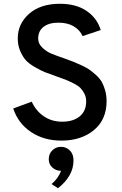

<svg xmlns="http://www.w3.org/2000/svg" viewBox="-20 -732 644 1016"><path d="M305 12Q212 12 144 -33.5Q76 -79 50 -158L148 -194Q170 -145 212 -116.5Q254 -88 309 -88Q367 -88 401.5 -116Q436 -144 436 -196Q436 -218 426.5 -236.5Q417 -255 405 -267Q393 -279 368 -291.5Q343 -304 326.5 -310.5Q310 -317 278 -328Q238 -342 218 -350Q198 -358 165.5 -376.5Q133 -395 116.5 -413.5Q100 -432 87 -462Q74 -492 74 -529Q74 -606 134 -659Q194 -712 297 -712Q383 -712 438.5 -674Q494 -636 513 -573L417 -541Q403 -573 370.5 -592.5Q338 -612 289 -612Q239 -612 210.5 -590Q182 -568 182 -528Q182 -501 204 -480Q226 -459 250 -449Q274 -439 323 -422Q353 -411 367.5 -405.5Q382 -400 410 -387Q438 -374 453 -363.5Q468 -353 488 -335Q508 -317 518.5 -298.5Q529 -280 536.5 -253.5Q544 -227 544 -197Q544 -99 477 -43.5Q410 12 305 12ZM253 242Q289 211 303 172Q276 172 257 154.5Q238 137 238 111Q238 82 257 63.5Q276 45 302 45Q331 45 350 64.5Q369 84 369 117Q369 199 287 264Z"/></svg>

Font: Overpass Light
Style: Bold
Weight: 600
Designer: Delve Withrington, Thomas Jockin
Foundry: Delve Fonts
Version: Version 3.000;DELV;Overpass